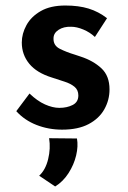

<svg xmlns="http://www.w3.org/2000/svg" viewBox="-20 -461 465 696"><path d="M205 9Q156 9 112.5 -8Q69 -25 39 -58L87 -122Q115 -95 143 -82.5Q171 -70 195 -70Q223 -70 243.5 -80.5Q264 -91 264 -115Q264 -135 250 -146.5Q236 -158 214 -165Q192 -172 168 -180Q113 -197 86 -230Q59 -263 59 -307Q59 -339 76 -370Q93 -401 128 -421Q163 -441 217 -441Q265 -441 301 -430Q337 -419 368 -395L324 -327Q306 -344 282 -354Q258 -364 238 -364Q211 -365 192.5 -353Q174 -341 174 -322Q173 -296 197 -284Q221 -272 251 -263Q256 -261 261.5 -259.5Q267 -258 272 -256Q318 -241 347.5 -213.5Q377 -186 377 -137Q377 -98 358 -64.5Q339 -31 301 -11Q263 9 205 9ZM180 215 122 176Q145 155 154.5 116Q164 77 158 40L259 41Q264 69 256 102.5Q248 136 228.5 166.5Q209 197 180 215Z"/></svg>

Font: Reem Kufi Medium
Style: Regular
Weight: 500
Designer: Khaled Hosny
Version: Version 1.001